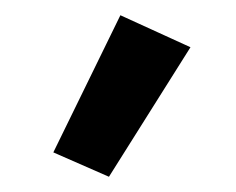

<svg xmlns="http://www.w3.org/2000/svg" viewBox="-20 -723 310 252"><path d="M123 -491 50 -523 138 -703 230 -661Z"/></svg>

Font: Assistant ExtraLight
Style: Bold
Weight: 700
Version: Version 3.000